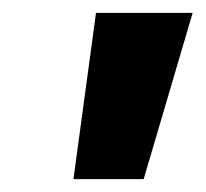

<svg xmlns="http://www.w3.org/2000/svg" viewBox="-20 -734 319 298"><path d="M94 -456 129 -714H279L203 -456Z"/></svg>

Font: Noto Sans ExtraBold
Style: Italic
Weight: 800
Italic angle: -12°
Designer: Monotype Design Team
Foundry: Monotype Imaging Inc.
Version: Version 2.013; ttfautohint (v1.8.4.7-5d5b)